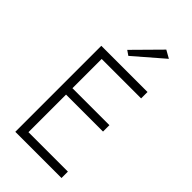

<svg xmlns="http://www.w3.org/2000/svg" viewBox="-286 -1027 1105 1105"><g transform="rotate(45 267.0 -474.5)"><path d="M412 -922 235 -769 206 -789 364 -949ZM139 -358V-52H460V0H84V-700H460V-648H139V-410H440V-358Z"/></g></svg>

Font: Renner* Light
Style: Light
Weight: 300
Version: Version 003.000 ; ttfautohint (v0.97) -l 8 -r 50 -G 200 -x 1